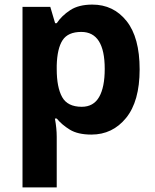

<svg xmlns="http://www.w3.org/2000/svg" viewBox="-20 -576 673 836"><path d="M382 -556Q474 -556 531 -484.5Q588 -413 588 -274Q588 -135 529 -62.5Q470 10 378 10Q319 10 284 -11.5Q249 -33 227 -60H219Q227 -18 227 20V240H78V-546H199L220 -475H227Q249 -508 286 -532Q323 -556 382 -556ZM334 -437Q276 -437 252.5 -401Q229 -365 227 -291V-275Q227 -196 250.5 -153.5Q274 -111 336 -111Q387 -111 411.5 -153.5Q436 -196 436 -276Q436 -437 334 -437Z"/></svg>

Font: Noto Sans Hanifi Rohingya
Style: Bold
Weight: 700
Designer: Monotype Design Team and DaltonMaag
Foundry: Google LLC
Version: Version 2.102; ttfautohint (v1.8.4.7-5d5b)